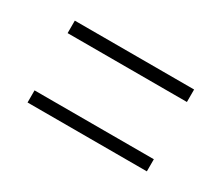

<svg xmlns="http://www.w3.org/2000/svg" viewBox="-56 -549 522 453"><g transform="rotate(30 205.5 -322.5)"><path d="M43 -434V-400H368V-434ZM43 -244V-211H368V-244Z"/></g></svg>

Font: Noto Sans Devanagari UI ExtraCondensed ExtraLight
Style: Regular
Weight: 200
Width: 2
Designer: Jelle Bosma - Monotype Design Team
Foundry: Monotype Imaging Inc.
Version: Version 2.004